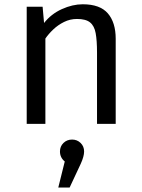

<svg xmlns="http://www.w3.org/2000/svg" viewBox="-20 -571 655 885"><path d="M103.1 0V-540H176.4L183.1 -465.1Q215.9 -506.7 265.1 -529Q314.4 -551.3 361.5 -551.3Q441 -551.3 477.2 -509.2Q513.3 -467.2 513.3 -392.3V0H427.2V-328.7Q427.2 -384.1 421 -417.9Q414.9 -451.8 395.1 -467.7Q375.4 -483.6 334.9 -483.6Q303.1 -483.6 275.1 -469.7Q247.2 -455.9 225.4 -435.1Q203.6 -414.4 189.2 -393.3V0ZM312.3 72.3Q335.4 72.3 351.5 87.9Q367.7 103.6 367.7 127.2Q367.7 149.7 352.3 183.6L301 293.3H248.7L278.5 173.3Q256.4 155.4 256.4 127.2Q256.4 103.6 272.6 87.9Q288.7 72.3 312.3 72.3Z"/></svg>

Font: FiraCode Nerd Font Mono
Style: Regular
Weight: 400
Monospace: yes
Designer: Carrois Corporate, Edenspiekermann AG, Nikita Prokopov
Foundry: Carrois Corporate, Edenspiekermann AG, Nikita Prokopov
Version: Version 6.002;Nerd Fonts 3.4.0